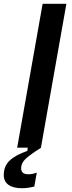

<svg xmlns="http://www.w3.org/2000/svg" viewBox="-79 -783 383 1018"><path d="M138 0H12L147 -763H273ZM-59 145Q-59 98 -28 68.5Q3 39 66 17L68 0H139Q79 38 56 60Q33 82 33 109Q33 141 71 141Q94 141 116 132L103 206Q67 215 38 215Q-9 215 -34 197Q-59 179 -59 145Z"/></svg>

Font: Open Sauce Sans SemiBold Italic
Style: Regular
Weight: 600
Italic angle: -10°
Designer: Alfredo Marco Pradil
Foundry: Creative Sauce Fz LLC
Version: Version 1.477